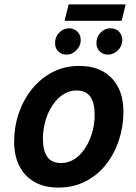

<svg xmlns="http://www.w3.org/2000/svg" viewBox="-20 -835 613 868"><path d="M244 13Q180 13 135 -13Q90 -39 67 -85.5Q44 -132 44 -194Q44 -262 65 -323.5Q86 -385 125 -433Q164 -481 218 -509Q272 -537 338 -537Q403 -537 447.5 -511Q492 -485 515 -439Q538 -393 538 -330Q538 -263 517.5 -201Q497 -139 459 -91Q421 -43 366.5 -15Q312 13 244 13ZM256 -98Q283 -98 306.5 -110Q330 -122 348.5 -143.5Q367 -165 380.5 -193Q394 -221 401 -252.5Q408 -284 408 -317Q408 -369 388.5 -397.5Q369 -426 326 -426Q299 -426 276 -414Q253 -402 234 -380.5Q215 -359 201.5 -331Q188 -303 181 -271.5Q174 -240 174 -207Q174 -155 193.5 -126.5Q213 -98 256 -98ZM272 -741 290 -815H548L530 -741ZM282 -588Q258 -588 243.5 -602.5Q229 -617 229 -640Q229 -669 248 -688Q267 -707 292 -707Q315 -707 330 -692Q345 -677 345 -654Q345 -627 325 -607.5Q305 -588 282 -588ZM469 -588Q446 -588 431 -602.5Q416 -617 416 -640Q416 -669 435 -688Q454 -707 479 -707Q503 -707 518 -692Q533 -677 533 -654Q533 -627 513 -607.5Q493 -588 469 -588Z"/></svg>

Font: Ubuntu Sans
Style: Bold Italic
Weight: 700
Italic angle: -13.5°
Designer: Dalton Maag Ltd
Foundry: Dalton Maag Ltd
Version: Version 1.006